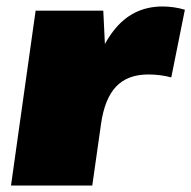

<svg xmlns="http://www.w3.org/2000/svg" viewBox="-20 -573 591 593"><path d="M90 -540H299L304 -437Q316 -459 330 -477Q388 -553 482 -553Q499 -553 516.5 -550.5Q534 -548 551 -543L509 -334Q475 -343 438 -343Q374 -343 338.5 -305.5Q303 -268 292 -190L265 0H14Z"/></svg>

Font: Pathway Extreme 8pt Thin 12pt Black
Style: Italic
Weight: 900
Italic angle: -8°
Version: Version 1.001;gftools[0.9.26]